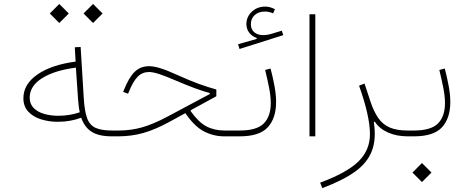

<svg xmlns="http://www.w3.org/2000/svg" viewBox="-20 -686 2350 966"><path d="M230.5 -618.2 278.3 -666 326.2 -618.2 278.3 -570.3ZM400.4 -618.2 448.2 -666 496.1 -618.2 448.2 -570.3ZM360.4 -376 356.4 -448.2 385.7 -449.7 401.4 -192.9Q405.3 -127 418.2 -91.6Q431.2 -56.2 460.9 -42.7Q490.7 -29.3 543.9 -29.3H544.4V0H543.9Q476.6 0 440.7 -23.2Q404.8 -46.4 388.7 -93.8Q334 -73.2 271 -73.2Q226.1 -73.2 186.3 -85.7Q146.5 -98.1 122.1 -124.5Q97.7 -150.9 97.7 -191.4Q97.7 -262.7 168.7 -311.5Q239.7 -360.4 360.4 -376ZM361.8 -345.7Q254.4 -332 191.9 -292.7Q129.4 -253.4 129.4 -194.8Q129.4 -162.6 149.7 -142.3Q169.9 -122.1 202.9 -112.8Q235.8 -103.5 273.4 -103.5Q330.1 -103.5 381.3 -121.1Q377.9 -136.2 376 -153.1Q374 -169.9 372.6 -189Z M730 -353Q752 -353 784.4 -343.5Q816.9 -334 879.4 -305.7Q938 -279.3 981 -263.7Q1023.9 -248 1068.4 -235.8V-201.7L939.5 -131.3V-126.5Q979 -70.8 1018.8 -50Q1058.6 -29.3 1110.8 -29.3H1155.8V0H1108.4Q1054.2 0 1005.9 -25.1Q957.5 -50.3 912.6 -116.7L834 -73.7Q761.7 -34.2 701.7 -17.1Q641.6 0 573.7 0H544.4Q534.7 0 534.7 -14.6Q534.7 -29.3 544.4 -29.3H575.7Q638.7 -29.3 694.6 -45.2Q750.5 -61 821.3 -98.6L1035.6 -212.9V-217.8Q1000 -227.5 959.7 -242.4Q919.4 -257.3 866.7 -279.8Q810.1 -304.2 779.3 -314Q748.5 -323.7 730 -323.7Q696.3 -323.7 672.9 -300.3Q649.4 -276.9 627.4 -221.7L624.5 -214.4L599.6 -223.6L602.5 -231Q628.4 -296.4 657.7 -324.7Q687 -353 730 -353Z M1363.3 -639.6 1354 -618.7Q1334 -627.9 1312.5 -627.9Q1281.2 -627.9 1261.7 -610.4Q1242.2 -592.8 1242.2 -564Q1242.2 -538.1 1259.3 -523.7Q1276.4 -509.3 1304.7 -509.3Q1325.2 -509.3 1350.1 -517.1L1397.9 -531.7L1405.3 -509.3L1185.1 -439.5L1177.7 -463.4L1271.5 -490.2V-495.1Q1248 -502.9 1233.9 -521.7Q1219.7 -540.5 1219.7 -564.5Q1219.7 -601.6 1247.1 -627.2Q1274.4 -652.8 1314.5 -652.8Q1327.6 -652.8 1339.8 -649.2Q1352.1 -645.5 1363.3 -639.6ZM1341.3 -341.3Q1353.5 -294.4 1361.3 -251.7Q1369.1 -209 1369.1 -172.9Q1369.1 -91.3 1327.4 -45.7Q1285.6 0 1185.5 0H1155.8Q1146 0 1146 -14.6Q1146 -29.3 1155.8 -29.3H1185.5Q1272 -29.3 1307.1 -64.9Q1342.3 -100.6 1342.3 -167Q1342.3 -201.7 1334 -243.9Q1325.7 -286.1 1314 -334Z M1566.4 0H1537.1V-614.3H1566.4Z M1786.6 -254.9 1814 -265.6 1843.3 -176.8Q1860.4 -125 1883.1 -92.3Q1905.8 -59.6 1941.2 -44.4Q1976.6 -29.3 2031.7 -29.3H2032.2V0H2031.7Q1975.6 0 1932.1 -19.3Q1888.7 -38.6 1865.7 -73.7L1860.8 -71.8Q1874 13.2 1851.1 73.2Q1828.1 133.3 1766.6 177.5Q1705.1 221.7 1601.6 260.3L1590.8 232.9Q1724.6 183.6 1783 126.7Q1841.3 69.8 1841.3 -10.7Q1841.3 -101.1 1786.6 -254.9Z M2217.8 -341.3Q2230 -294.4 2237.8 -251.7Q2245.6 -209 2245.6 -172.9Q2245.6 -91.3 2203.9 -45.7Q2162.1 0 2062 0H2032.2Q2022.5 0 2022.5 -14.6Q2022.5 -29.3 2032.2 -29.3H2062Q2148.4 -29.3 2183.6 -64.9Q2218.8 -100.6 2218.8 -167Q2218.8 -201.7 2210.4 -243.9Q2202.1 -286.1 2190.4 -334ZM2055.2 182.1 2103 134.3 2150.9 182.1 2103 230Z"/></svg>

Font: Estedad-FD Thin
Style: Regular
Weight: 100
Designer: Amin Abedi
Version: Version 7.3